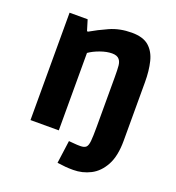

<svg xmlns="http://www.w3.org/2000/svg" viewBox="-138 -712 907 988"><g transform="rotate(20 316.0 -217.5)"><path d="M79 0V-588H178L196 -529H202Q243 -553 296.5 -577Q350 -601 416 -601Q478 -601 510 -573Q542 -545 554 -496Q566 -447 566 -385V-64Q566 20 538.5 70.5Q511 121 467 143.5Q423 166 373 166Q348 166 331 164.5Q314 163 285 159L302 34Q318 35 332.5 36.5Q347 38 365 38Q387 38 396.5 29Q406 20 408.5 -6Q411 -32 411 -83V-356Q411 -397 409 -418Q407 -439 397 -451Q385 -466 357 -466Q328 -466 293 -453.5Q258 -441 234 -424V0Z"/></g></svg>

Font: Ruda SemiBold
Style: Bold
Weight: 900
Designer: Mariela Monsalve and Angelina Sanchez
Foundry: Mariela Monsalve and Angelina Sanchez
Version: Version 2.000